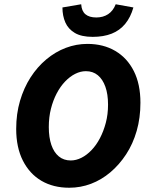

<svg xmlns="http://www.w3.org/2000/svg" viewBox="-20 -869 705 901"><path d="M305 12Q230 12 174.5 -20.5Q119 -53 87.5 -115Q56 -177 56 -264Q56 -335 74 -396Q92 -457 123.5 -506Q155 -555 197.5 -590.5Q240 -626 289 -644.5Q338 -663 390 -663Q465 -663 521 -630Q577 -597 608 -535.5Q639 -474 639 -387Q639 -316 621.5 -255Q604 -194 572 -145Q540 -96 498 -60.5Q456 -25 407 -6.5Q358 12 305 12ZM312 -116Q337 -116 362 -128.5Q387 -141 409.5 -164.5Q432 -188 449 -220.5Q466 -253 476.5 -292.5Q487 -332 487 -378Q487 -427 474.5 -462Q462 -497 439 -516Q416 -535 383 -535Q358 -535 333 -522.5Q308 -510 285.5 -486.5Q263 -463 246 -430.5Q229 -398 219 -358.5Q209 -319 209 -273Q209 -224 221 -189Q233 -154 256 -135Q279 -116 312 -116ZM415 -696Q362 -696 331 -714.5Q300 -733 286.5 -764Q273 -795 273 -834L361 -849Q363 -817 381 -802Q399 -787 432 -787Q464 -787 487.5 -802.5Q511 -818 523 -849L606 -834Q593 -788 567.5 -757Q542 -726 504 -711Q466 -696 415 -696Z"/></svg>

Font: Source Sans 3 ExtraLight ExtraBold
Style: Italic
Weight: 800
Italic angle: -11°
Version: Version 3.052;hotconv 1.1.0;makeotfexe 2.6.0